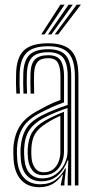

<svg xmlns="http://www.w3.org/2000/svg" viewBox="-20 -792 405 820"><path d="M299.8 0V-466Q299.8 -534.8 273.4 -564.6Q247 -594.5 186 -594.5Q123 -594.5 94.8 -567.8Q66.5 -541 64 -479.5Q63.2 -459.8 63.5 -437Q63.8 -414.2 65 -392.2H49.8Q48.5 -415 48.2 -436.9Q48 -458.8 48.8 -480Q51 -548.2 83.1 -577.8Q115.2 -607.2 186 -607.2Q232.2 -607.2 260.6 -592.9Q289 -578.5 302 -547.5Q315 -516.5 315 -466V0ZM161 -30.2Q194.5 -30.2 218.5 -48Q242.5 -65.8 255.5 -92.4Q268.5 -119 268.5 -145.5V-330.8Q245.8 -323.2 218.1 -312Q190.5 -300.8 165.8 -287.8Q124.5 -265.8 104.8 -235.2Q85 -204.8 83 -155Q82.5 -144.2 83 -134.5Q83.5 -124.8 84.2 -114.2Q87 -72.8 107.2 -51.5Q127.5 -30.2 161 -30.2ZM164.2 -43.8Q135 -43.8 118.9 -63.8Q102.8 -83.8 99.5 -115.2Q98.5 -126.5 98.2 -136.5Q98 -146.5 98.2 -154Q100.5 -199.2 117.5 -227.2Q134.5 -255.2 171 -276Q188.5 -286 210.2 -296.2Q232 -306.5 253.2 -314.5V-144Q253.2 -119 243.6 -96Q234 -73 214.4 -58.4Q194.8 -43.8 164.2 -43.8ZM166.2 -56.2Q191 -56.2 206.8 -68.8Q222.5 -81.2 230.1 -101.1Q237.8 -121 237.8 -143V-297.2Q221 -290 205.9 -281.9Q190.8 -273.8 176.2 -264.2Q144.2 -244.2 129.6 -219.8Q115 -195.2 113.8 -154Q113.5 -145.2 113.6 -136Q113.8 -126.8 114.8 -116.8Q117 -91.2 129.9 -73.8Q142.8 -56.2 166.2 -56.2ZM147.8 7.5Q98.5 7.5 70.2 -23.4Q42 -54.2 38 -110.5Q37.2 -124.8 37 -138.1Q36.8 -151.5 37 -160.5Q40.5 -214.5 64.9 -253.6Q89.2 -292.8 148.8 -323.2Q166 -332.8 180.1 -340Q194.2 -347.2 208.1 -353.4Q222 -359.5 238.2 -365.2V-466Q238.2 -503.5 227.5 -523.5Q216.8 -543.5 186 -543.5Q153.8 -543.5 140.2 -527.4Q126.8 -511.2 125.5 -476.8Q125 -462.2 125 -441Q125 -419.8 126 -392.2H110.8Q109.8 -421.2 109.8 -441.4Q109.8 -461.5 110.2 -478Q111.5 -520.5 129.6 -538.4Q147.8 -556.2 186 -556.2Q224.8 -556.2 239.1 -533.5Q253.5 -510.8 253.5 -466V-354.8Q225.5 -345.2 201.2 -334.1Q177 -323 154 -311.2Q99 -283.2 77.2 -246.6Q55.5 -210 52.5 -159.2Q52 -147.8 52.2 -136.4Q52.5 -125 53.5 -111.8Q57 -60 82.6 -32.5Q108.2 -5 152 -5Q190.5 -5 217 -24Q243.5 -43 258 -72.5H261.5L255.2 -13.2V0H239.8V-4.5L248.8 -46H246Q229 -20.5 205.1 -6.5Q181.2 7.5 147.8 7.5ZM269.2 0V-37.2L271.8 -107H268.5Q255.5 -68.8 227.5 -43.2Q199.5 -17.8 156 -17.8Q118 -17.8 95 -42.1Q72 -66.5 68.8 -112.8Q68 -126 67.6 -136.8Q67.2 -147.5 67.8 -157.8Q70.5 -205.5 90.1 -239.9Q109.8 -274.2 160 -299.5Q178.2 -308.8 197.9 -317.1Q217.5 -325.5 236 -332.4Q254.5 -339.2 269 -343.8V-466Q269 -521.2 249.9 -545.1Q230.8 -569 186 -569Q139 -569 117.8 -548Q96.5 -527 94.8 -478.2Q94 -458.8 94.2 -436.2Q94.5 -413.8 95.5 -392.2H80.2Q79.2 -414.5 79 -437.2Q78.8 -460 79.5 -478.8Q81.5 -534 106.2 -557.9Q131 -581.8 186 -581.8Q238.8 -581.8 261.5 -554.9Q284.2 -528 284.2 -466V0ZM156 -645 238 -772H256L170.5 -645ZM213.5 -645 307.5 -772H325.5L228.5 -645ZM184.8 -645 272.8 -772H290.8L199.5 -645Z"/></svg>

Font: Big Shoulders Inline Display Thin Medium
Style: Regular
Weight: 500
Version: Version 2.002